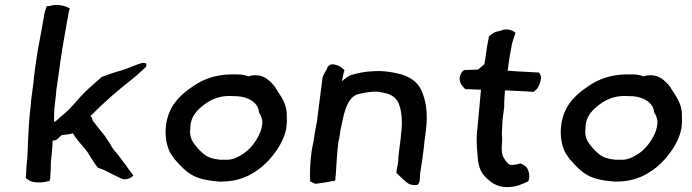

<svg xmlns="http://www.w3.org/2000/svg" viewBox="-20 -778 2853 792"><path d="M120 -459C119 -444 117 -429 115 -414L110 -377C109 -366 107 -355 107 -344C99 -285 98 -237 95 -183C94 -159 94 -135 91 -110C88 -89 89 -65 86 -45C90 -40 98 -35 105 -31C129 -22 161 -25 185 -32C189 -44 187 -52 188 -63C191 -82 188 -103 191 -122C193 -138 195 -158 196 -174L197 -198C204 -199 209 -198 216 -204C224 -210 226 -215 236 -221C254 -223 266 -224 281 -228C296 -200 324 -175 342 -149C356 -127 367 -107 383 -87C390 -84 397 -81 404 -79C430 -66 453 -55 479 -42C498 -32 525 -45 530 -55C517 -70 507 -86 495 -102L480 -122C475 -128 470 -135 465 -142C455 -153 446 -163 439 -176L429 -193C424 -199 419 -208 412 -218C398 -236 378 -260 364 -278C359 -284 362 -296 352 -299C354 -300 355 -302 357 -303C410 -357 468 -407 527 -453C546 -468 562 -484 579 -499C585 -504 584 -512 583 -516C570 -522 555 -515 544 -511C524 -504 501 -493 479 -487C453 -480 423 -470 399 -460L382 -445C360 -426 332 -401 311 -378C291 -356 272 -332 249 -312C243 -306 226 -294 221 -288L212 -280C210 -278 207 -277 206 -276H203C203 -301 203 -326 207 -355C208 -366 210 -377 211 -388C211 -399 213 -411 215 -424L228 -516C237 -586 251 -652 262 -719C263 -729 265 -735 268 -743C253 -753 215 -764 184 -753H173C168 -739 163 -727 161 -709C150 -641 135 -575 126 -505Z M704 -358C655 -296 653 -204 682 -148C687 -140 693 -132 698 -124C720 -99 744 -71 776 -54C803 -40 837 -33 873 -30C877 -30 880 -30 884 -29H894C902 -29 909 -30 916 -30C991 -35 1052 -75 1094 -123C1125 -159 1152 -201 1161 -249C1163 -265 1164 -281 1163 -298C1164 -355 1136 -382 1114 -420C1104 -433 1093 -444 1079 -454C1058 -469 1029 -471 1004 -463C991 -468 979 -471 960 -471H930C872 -470 821 -453 779 -424C749 -404 725 -385 704 -358ZM765 -246C764 -300 798 -330 833 -354C857 -370 886 -381 920 -382H931C941 -382 950 -381 960 -381C1005 -378 1046 -354 1048 -315C1056 -302 1063 -289 1062 -269C1060 -254 1057 -239 1051 -227C1035 -191 1009 -159 979 -141C961 -130 942 -119 916 -119H890C860 -122 837 -128 819 -144C805 -156 795 -166 784 -181C771 -196 761 -219 765 -246Z M1265 -151C1259 -107 1258 -67 1259 -30L1274 -23C1279 -20 1284 -19 1289 -21C1313 -23 1343 -30 1363 -33C1363 -41 1364 -49 1365 -56C1368 -99 1370 -143 1375 -187L1377 -199C1379 -203 1379 -207 1380 -211C1381 -222 1384 -233 1385 -244C1385 -247 1386 -249 1387 -252L1389 -263C1389 -266 1391 -269 1391 -272C1401 -320 1413 -370 1451 -388C1476 -394 1500 -400 1529 -400C1539 -400 1546 -399 1554 -397C1559 -396 1563 -395 1568 -394C1593 -389 1610 -377 1621 -359C1637 -326 1642 -279 1634 -222C1634 -212 1632 -202 1631 -193C1628 -171 1626 -150 1623 -129C1623 -122 1623 -115 1622 -108C1621 -101 1620 -94 1618 -87L1615 -65L1642 -39C1655 -28 1667 -13 1692 -15H1701C1714 -24 1712 -44 1713 -62L1720 -108C1722 -114 1722 -121 1723 -127L1725 -143C1727 -161 1730 -178 1731 -196L1737 -241C1746 -311 1737 -367 1716 -410C1700 -441 1672 -460 1633 -472C1607 -478 1577 -485 1542 -485C1533 -485 1524 -484 1516 -484C1487 -483 1458 -477 1434 -470C1418 -467 1402 -453 1391 -443L1392 -450C1395 -464 1397 -478 1401 -489C1391 -498 1377 -510 1358 -512C1342 -516 1331 -504 1329 -496V-494C1323 -485 1316 -473 1311 -461L1300 -376C1296 -349 1294 -325 1290 -298L1288 -279L1286 -270C1284 -256 1280 -241 1278 -226L1275 -206C1273 -188 1267 -169 1265 -151Z M1880 -470C1867 -444 1888 -420 1900 -410H1916C1931 -410 1949 -408 1964 -408C1959 -356 1955 -306 1950 -254C1944 -212 1946 -175 1950 -138C1952 -99 1960 -70 1982 -48C2003 -27 2029 -6 2072 -6C2109 -6 2135 -19 2159 -30C2169 -51 2160 -86 2145 -94L2136 -100C2132 -101 2128 -103 2126 -104C2119 -102 2101 -96 2084 -98C2072 -104 2065 -115 2058 -127C2049 -140 2048 -168 2051 -193C2051 -204 2052 -214 2050 -224L2051 -246C2052 -252 2052 -259 2052 -264L2053 -284C2055 -300 2058 -322 2060 -338C2059 -359 2062 -384 2063 -405H2069C2103 -403 2146 -402 2181 -399L2195 -411C2202 -421 2208 -435 2211 -450C2214 -464 2208 -472 2203 -479C2196 -479 2189 -479 2181 -480C2151 -482 2112 -483 2082 -486H2074L2078 -515C2080 -530 2082 -544 2085 -559C2089 -578 2091 -599 2097 -614L2106 -642C2100 -652 2069 -663 2047 -652L2024 -646C2013 -641 2005 -635 1997 -628C1991 -600 1986 -568 1982 -537L1978 -513C1970 -506 1960 -499 1952 -491C1931 -491 1913 -489 1895 -489C1890 -487 1883 -479 1880 -470Z M2334 -358C2285 -296 2283 -204 2312 -148C2317 -140 2323 -132 2328 -124C2350 -99 2374 -71 2406 -54C2433 -40 2467 -33 2503 -30C2507 -30 2510 -30 2514 -29H2524C2532 -29 2539 -30 2546 -30C2621 -35 2682 -75 2724 -123C2755 -159 2782 -201 2791 -249C2793 -265 2794 -281 2793 -298C2794 -355 2766 -382 2744 -420C2734 -433 2723 -444 2709 -454C2688 -469 2659 -471 2634 -463C2621 -468 2609 -471 2590 -471H2560C2502 -470 2451 -453 2409 -424C2379 -404 2355 -385 2334 -358ZM2395 -246C2394 -300 2428 -330 2463 -354C2487 -370 2516 -381 2550 -382H2561C2571 -382 2580 -381 2590 -381C2635 -378 2676 -354 2678 -315C2686 -302 2693 -289 2692 -269C2690 -254 2687 -239 2681 -227C2665 -191 2639 -159 2609 -141C2591 -130 2572 -119 2546 -119H2520C2490 -122 2467 -128 2449 -144C2435 -156 2425 -166 2414 -181C2401 -196 2391 -219 2395 -246Z"/></svg>

Font: Hussar Pisanka
Style: Kur
Weight: 400
Designer: Robert Jablonski
Foundry: Cannot Into Space Fonts
Version: Version 1.070